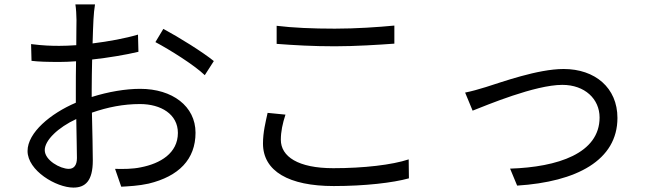

<svg xmlns="http://www.w3.org/2000/svg" viewBox="-20 -819 2970 871"><path d="M411 -799H322C325 -782 327 -748 327 -728C327 -710 326 -666 326 -614C298 -612 272 -611 249 -611C212 -611 176 -612 121 -619L123 -543C157 -539 194 -538 251 -538C272 -538 297 -539 325 -541C324 -497 324 -450 324 -410C324 -392 324 -372 324 -353C209 -304 105 -217 105 -134C105 -45 235 32 313 32C367 32 401 2 401 -91C401 -134 399 -223 397 -308C469 -333 540 -347 615 -347C710 -347 787 -301 787 -216C787 -124 707 -77 619 -60C582 -52 539 -52 502 -53L530 28C565 26 609 24 654 14C791 -19 867 -96 867 -217C867 -337 762 -416 616 -416C550 -416 472 -403 396 -379C396 -391 396 -403 396 -414C396 -454 397 -502 398 -549C471 -557 549 -570 608 -584L606 -662C549 -645 473 -631 400 -622C401 -667 403 -706 404 -730C405 -753 408 -781 411 -799ZM721 -688 685 -628C749 -594 860 -525 909 -478L950 -542C901 -582 792 -650 721 -688ZM183 -138C183 -183 244 -241 326 -279C327 -206 329 -138 329 -102C329 -69 315 -53 292 -53C253 -53 183 -92 183 -138Z M1235 -702V-620C1314 -614 1399 -609 1499 -609C1592 -609 1701 -616 1769 -621V-703C1697 -696 1595 -689 1499 -689C1399 -689 1307 -693 1235 -702ZM1275 -299 1194 -307C1185 -266 1173 -219 1173 -168C1173 -42 1291 25 1494 25C1636 25 1763 10 1835 -10L1834 -96C1759 -71 1630 -56 1492 -56C1332 -56 1254 -109 1254 -185C1254 -222 1262 -259 1275 -299Z M2090 -399 2124 -317C2188 -342 2407 -434 2531 -434C2633 -434 2700 -370 2700 -286C2700 -123 2510 -61 2294 -54L2326 23C2596 6 2781 -92 2781 -284C2781 -421 2679 -506 2537 -506C2419 -506 2255 -446 2184 -424C2152 -414 2120 -405 2090 -399Z"/></svg>

Font: Source Han Sans HK
Style: Regular
Weight: 400
Designer: Ryoko NISHIZUKA 西塚涼子 (kana, bopomofo & ideographs); Paul D. Hunt (Latin, Greek & Cyrillic); Sandoll Communications 산돌커뮤니
Foundry: Adobe
Version: Version 2.000;hotconv 1.0.107;makeotfexe 2.5.65593